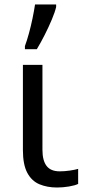

<svg xmlns="http://www.w3.org/2000/svg" viewBox="-20 -825 386 855"><path d="M169 -536V-158Q169 -110 187.5 -86Q206 -62 246 -62Q268 -62 291.5 -65.5Q315 -69 328 -73V-6Q314 1 287 5.5Q260 10 234 10Q190 10 155.5 -4.5Q121 -19 101.5 -55.5Q82 -92 82 -157V-536ZM91 -606V-620Q100 -644 109 -677Q118 -710 125 -744Q132 -778 136 -805H230V-794Q225 -772 211 -738.5Q197 -705 179 -669.5Q161 -634 144 -606Z"/></svg>

Font: Noto IKEA Arabic
Style: Regular
Weight: 400
Designer: Monotype Design Team
Foundry: Monotype Imaging Inc.
Version: Version 1.200